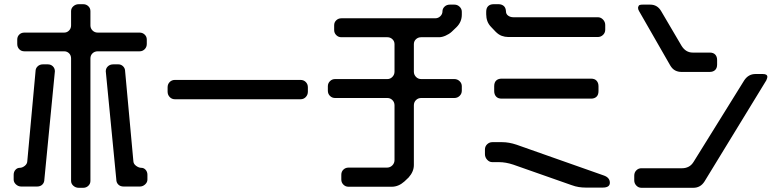

<svg xmlns="http://www.w3.org/2000/svg" viewBox="-20 -789 3717 913"><path d="M318 71Q318 85 329 94.5Q340 104 354 104H376Q390 104 400 94.5Q410 85 410 71V-511Q410 -526 420 -535.5Q430 -545 445 -545H644Q658 -545 668 -555Q678 -565 678 -580V-601Q678 -615 668 -624.5Q658 -634 644 -634H445Q430 -634 420 -644Q410 -654 410 -668V-736Q410 -750 400 -759.5Q390 -769 376 -769H354Q340 -769 329 -759.5Q318 -750 318 -736V-668Q318 -654 308.5 -644Q299 -634 285 -634H96Q81 -634 71.5 -624.5Q62 -615 62 -601V-580Q62 -565 71.5 -555Q81 -545 96 -545H285Q299 -545 308.5 -535.5Q318 -526 318 -511ZM110 -25Q110 -10 98 -0.5Q86 9 74 9Q62 9 53.5 18.5Q45 28 45 42V65Q45 78 56 88Q67 98 81 98H156Q172 98 181.5 88.5Q191 79 191 64L241 -450Q241 -464 231.5 -473.5Q222 -483 207 -483H184Q169 -483 159 -473.5Q149 -464 149 -450ZM533 64Q533 79 542.5 88.5Q552 98 568 98H645Q659 98 670 88Q681 78 681 65V42Q681 28 672.5 18.5Q664 9 652 9Q640 9 627 -0.5Q614 -10 614 -25L575 -450Q575 -464 565.5 -473.5Q556 -483 543 -483H519Q503 -483 493 -473.5Q483 -464 483 -450Z M812 -317H1409Q1424 -317 1434 -327.5Q1444 -338 1444 -353V-374Q1444 -389 1434 -399Q1424 -409 1409 -409H812Q797 -409 787 -399Q777 -389 777 -374V-353Q777 -338 787 -327.5Q797 -317 812 -317Z M1603 65Q1603 79 1613 89Q1623 99 1637 99H1843Q1875 99 1903 74L1923 55Q1948 27 1948 -4V-288Q1948 -303 1958 -313Q1968 -323 1983 -323H2141Q2155 -323 2165.5 -333Q2176 -343 2176 -358V-379Q2176 -393 2165.5 -403Q2155 -413 2141 -413H1983Q1968 -413 1958 -423.5Q1948 -434 1948 -448V-579Q1948 -593 1958 -602.5Q1968 -612 1983 -612H2068Q2082 -612 2099 -619.5Q2116 -627 2128 -638L2151 -660Q2176 -685 2176 -719V-733Q2176 -747 2165.5 -757Q2155 -767 2141 -767H2119Q2104 -767 2094 -757.5Q2084 -748 2084 -735Q2084 -722 2074 -712Q2064 -702 2049 -702H1603Q1589 -702 1579 -692.5Q1569 -683 1569 -669V-646Q1569 -632 1579 -622Q1589 -612 1603 -612H1822Q1836 -612 1846 -602.5Q1856 -593 1856 -579V-448Q1856 -434 1846 -423.5Q1836 -413 1822 -413H1573Q1559 -413 1549 -403Q1539 -393 1539 -379V-358Q1539 -343 1549 -333Q1559 -323 1573 -323H1822Q1836 -323 1846 -313Q1856 -303 1856 -288V-28Q1856 -13 1845.5 -2.5Q1835 8 1820 8H1637Q1623 8 1613 17.5Q1603 27 1603 42Z M2365 -320H2791Q2807 -320 2816.5 -329Q2826 -338 2826 -356V-379Q2826 -395 2817 -405Q2808 -415 2791 -415H2365Q2349 -415 2339.5 -406Q2330 -397 2330 -379V-356Q2330 -340 2339 -330Q2348 -320 2365 -320ZM2321 -18H2353Q2385 -18 2421 -6L2697 91Q2716 98 2732.5 100.5Q2749 103 2765 103H2846Q2880 103 2880 80Q2880 55 2850 45L2436 -101Q2400 -113 2368 -113H2321Q2307 -113 2296.5 -103Q2286 -93 2286 -78V-56Q2286 -41 2296.5 -29.5Q2307 -18 2321 -18ZM2337 -638Q2351 -624 2366 -618.5Q2381 -613 2397 -613H2823Q2837 -613 2847.5 -623Q2858 -633 2858 -648V-670Q2858 -685 2847.5 -696Q2837 -707 2823 -707H2421Q2407 -707 2396.5 -714.5Q2386 -722 2386 -735Q2385 -753 2375 -761Q2365 -769 2351 -769H2327Q2311 -769 2301.5 -760Q2292 -751 2292 -733V-721Q2292 -704 2297.5 -688.5Q2303 -673 2317 -659Z M3167 -478Q3177 -461 3190.5 -454Q3204 -447 3220 -447H3355Q3371 -447 3380.5 -456Q3390 -465 3390 -482V-504Q3390 -520 3381 -529.5Q3372 -539 3355 -539H3274Q3241 -539 3221 -571L3124 -736Q3106 -767 3072 -767H3036Q3019 -767 3017 -761Q3014 -755 3014 -752Q3014 -744 3019 -736ZM3030 104H3277Q3311 104 3330 74L3624 -407Q3629 -419 3629 -423Q3629 -437 3608 -437H3572Q3539 -437 3519 -407L3278 -19Q3268 -3 3254 4Q3240 11 3224 11H3030Q3016 11 3006 21Q2996 31 2996 46V69Q2996 83 3006 93.5Q3016 104 3030 104Z"/></svg>

Font: WD-XL Lubrifont TC
Style: Regular
Weight: 400
Designer: [WD-XL Lubrifont] Copyright 2020-2022 (c) NightFurySL2001, Skr-ZERO; [ZCOOL QingKe HuangYou] Copyright 2018-2022 (c) The
Version: Version 2.001;hotconv 1.1.1;makeotfexe 2.6.0